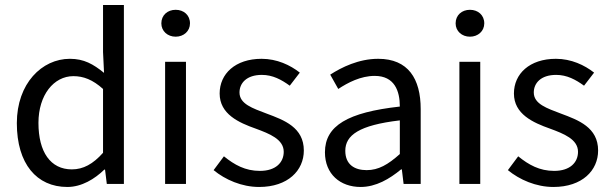

<svg xmlns="http://www.w3.org/2000/svg" viewBox="-20 -732 2432 764"><path d="M47 -242C47 -80 126 12 248 12C305 12 357 -20 395 -57H398L405 0H473V-712H390V-525L394 -442C351 -477 314 -498 258 -498C147 -498 47 -400 47 -242ZM390 -124C350 -79 311 -58 266 -58C181 -58 133 -127 133 -243C133 -354 194 -429 272 -429C312 -429 349 -415 390 -378Z M622 -639C622 -608 647 -586 679 -586C711 -586 736 -608 736 -639C736 -672 711 -693 679 -693C647 -693 622 -672 622 -639ZM637 -486V0H720V-486Z M830 -55C876 -17 942 12 1011 12C1126 12 1189 -54 1189 -133C1189 -225 1111 -254 1041 -280C986 -301 933 -318 933 -364C933 -401 961 -434 1022 -434C1065 -434 1100 -415 1133 -391L1173 -443C1135 -473 1082 -498 1021 -498C916 -498 854 -438 854 -360C854 -278 930 -244 998 -220C1052 -200 1109 -178 1109 -128C1109 -86 1078 -52 1014 -52C956 -52 913 -76 871 -110Z M1273 -126C1273 -39 1334 12 1415 12C1476 12 1530 -20 1576 -58H1579L1586 0H1654V-298C1654 -419 1604 -498 1485 -498C1407 -498 1339 -464 1294 -435L1326 -378C1364 -403 1415 -430 1471 -430C1550 -430 1571 -370 1571 -308C1364 -285 1273 -232 1273 -126ZM1571 -119C1524 -77 1486 -55 1439 -55C1391 -55 1354 -77 1354 -132C1354 -194 1409 -234 1571 -253Z M1793 -639C1793 -608 1818 -586 1850 -586C1882 -586 1907 -608 1907 -639C1907 -672 1882 -693 1850 -693C1818 -693 1793 -672 1793 -639ZM1808 -486V0H1891V-486Z M2001 -55C2047 -17 2113 12 2182 12C2297 12 2360 -54 2360 -133C2360 -225 2282 -254 2212 -280C2157 -301 2104 -318 2104 -364C2104 -401 2132 -434 2193 -434C2236 -434 2271 -415 2304 -391L2344 -443C2306 -473 2253 -498 2192 -498C2087 -498 2025 -438 2025 -360C2025 -278 2101 -244 2169 -220C2223 -200 2280 -178 2280 -128C2280 -86 2249 -52 2185 -52C2127 -52 2084 -76 2042 -110Z"/></svg>

Font: Cambridge Sans
Style: Regular
Weight: 400
Version: Version 2.020;PS 002.020;hotconv 1.0.88;makeotf.lib2.5.64775